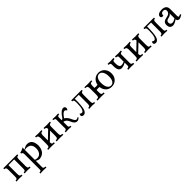

<svg xmlns="http://www.w3.org/2000/svg" viewBox="571 -2532 4847 4847"><g transform="rotate(-45 2994.0 -109.0)"><path d="M548.8 0Q492.7 -4.4 443.4 -4.9Q393.6 -4.4 337.4 0V-34.2Q376.5 -34.2 388.4 -49.8Q400.4 -65.4 400.4 -126V-437H196.8V-126Q196.8 -71.3 209.7 -52.7Q222.7 -34.2 259.8 -34.2V0Q203.6 -4.9 154.3 -4.9Q104.5 -4.9 47.9 0V-34.2Q90.8 -34.2 101.3 -53.5Q111.8 -72.8 111.8 -126V-347.7Q111.8 -402.8 99.1 -420.7Q86.4 -438.5 49.8 -438.5V-472.7H547.4V-438.5Q512.7 -438.5 499 -421.4Q485.4 -404.3 485.4 -347.7V-126Q485.4 -66.4 498.3 -50.3Q511.2 -34.2 548.8 -34.2Z M833 283.2Q797.9 278.8 730 278.8Q662.6 278.8 617.7 283.2V249Q671.9 249 678.7 216.3V-340.3Q678.7 -416 629.4 -416V-446.3Q710.4 -464.8 764.2 -502.4Q761.7 -447.8 761.7 -425.8Q840.8 -482.4 904.8 -482.4Q1073.2 -479 1084.5 -258.8Q1074.2 -13.2 870.6 9.8Q819.3 9.8 761.7 -27.8V206.1Q761.7 249 833 249ZM837.9 -45.9Q908.7 -45.9 950.7 -99.1Q992.7 -152.3 992.7 -240.7Q992.7 -423.8 818.8 -423.8Q786.6 -423.3 761.7 -411.6V-62Q796.9 -45.9 837.9 -45.9Z M1718.3 0Q1647.5 -3.9 1600.6 -3.9Q1545.9 -3.9 1481.4 0V-34.2Q1534.2 -34.2 1545.2 -57.4Q1556.2 -80.6 1556.2 -134.8V-310.1L1343.3 -106.4Q1345.2 -68.8 1353.8 -51.5Q1362.3 -34.2 1415.5 -34.2V0Q1344.7 -3.9 1297.9 -3.9Q1243.2 -3.9 1178.7 0V-34.2Q1231.4 -34.2 1242.4 -57.4Q1253.4 -80.6 1253.4 -134.8V-355.5Q1253.4 -389.2 1240 -413.8Q1226.6 -438.5 1183.6 -438.5V-473.6Q1238.3 -468.8 1297.9 -468.8Q1350.1 -468.8 1410.6 -473.6V-438.5Q1368.7 -438.5 1355.2 -415.3Q1341.8 -392.1 1341.8 -356.4V-173.3L1552.7 -375.5Q1551.3 -398.9 1540.3 -418.7Q1529.3 -438.5 1486.3 -438.5V-473.6Q1541 -468.8 1600.6 -468.8Q1652.8 -468.8 1713.4 -473.6V-438.5Q1671.4 -438.5 1658 -417.7Q1644.5 -397 1644.5 -361.3V-131.8Q1644.5 -76.7 1654.8 -55.4Q1665 -34.2 1718.3 -34.2Z M2211.9 9.8Q2127 9.8 2083 -105.7Q2039.1 -221.2 1948.7 -229.5V-77.6Q1948.7 -34.2 2006.3 -34.2V0L1907.2 -5.4Q1855.5 -3.4 1805.2 0V-34.2Q1864.7 -34.2 1864.7 -77.6V-395Q1864.7 -438.5 1801.8 -438.5V-472.7Q1851.6 -467.8 1901.9 -467.8Q1958.5 -467.8 2008.8 -472.7V-438.5Q1948.7 -438.5 1948.7 -395V-288.6Q1976.6 -288.6 1994.6 -309.6Q2103.5 -482.4 2193.8 -482.4Q2249 -479.5 2254.4 -421.4Q2254.4 -392.1 2224.1 -361.3Q2199.2 -407.2 2161.1 -407.2Q2112.8 -407.2 2025.9 -279.8Q2104.5 -229.5 2144.8 -132.3Q2185.1 -35.2 2229.5 -35.2Q2252.4 -35.2 2284.2 -59.6L2301.3 -42Q2258.3 9.8 2211.9 9.8Z M2433.1 14.2Q2371.1 9.8 2368.2 -31.2Q2368.2 -61 2387.2 -87.4Q2404.3 -59.6 2447.8 -59.6Q2479.5 -61.5 2503.2 -118.4Q2526.9 -175.3 2528.8 -299.8V-344.7Q2528.8 -399.9 2517.3 -417.5Q2505.9 -435.1 2473.1 -438.5V-473.1H2848.6V-439Q2818.8 -439 2805.4 -421.9Q2792 -404.8 2792 -348.1V-125Q2792 -70.8 2802.2 -52.5Q2812.5 -34.2 2853.5 -34.2V0Q2797.9 -4.9 2747.1 -4.9Q2700.7 -4.9 2642.1 0V-34.2Q2679.2 -34.2 2693.4 -51.3Q2707.5 -68.4 2707.5 -125V-437.5H2565.9V-323.7Q2558.1 -113.8 2522.5 -49.8Q2486.8 14.2 2433.1 14.2Z M3194.3 0Q3113.8 -3.9 3066.9 -3.9Q3012.2 -3.9 2938 0V-34.2Q3000.5 -34.2 3011.5 -56.9Q3022.5 -79.6 3022.5 -129.9V-327.6Q3022.5 -379.4 3013.9 -408.9Q3005.4 -438.5 2942.9 -438.5V-472.7Q3007.3 -467.8 3066.9 -467.8Q3119.1 -467.8 3189.5 -472.7V-438.5Q3127.9 -438.5 3119.4 -410.4Q3110.8 -382.3 3110.8 -328.6V-127Q3110.8 -75.7 3121.1 -54.9Q3131.3 -34.2 3194.3 -34.2ZM3450.2 -24.9Q3509.8 -24.9 3543 -76.9Q3576.2 -128.9 3576.2 -221.7Q3576.2 -326.2 3540 -387Q3503.9 -447.8 3443.4 -447.8Q3383.8 -447.8 3350.6 -396Q3317.4 -344.2 3317.4 -251Q3317.4 -146 3353 -85.4Q3388.7 -24.9 3450.2 -24.9ZM3443.4 9.8Q3345.2 9.8 3281.2 -57.6Q3217.3 -125 3217.3 -234.4Q3217.3 -342.8 3283.4 -412.6Q3349.6 -482.4 3450.2 -482.4Q3548.3 -482.4 3612.3 -412.6Q3676.3 -342.8 3676.3 -233.4Q3676.3 -125 3610.4 -57.6Q3544.4 9.8 3443.4 9.8ZM3267.6 -136.2Q3267.6 -188 3241.9 -197.8Q3216.3 -207.5 3165 -210Q3114.7 -207.5 3089.1 -197.8Q3063.5 -188 3063.5 -136.2L3026.4 -137.2Q3030.8 -209 3030.8 -232.9Q3030.8 -271.5 3022.9 -334L3059.6 -336.9Q3061 -297.4 3086.2 -287.8Q3111.3 -278.3 3165 -276.9Q3219.7 -278.3 3244.9 -287.8Q3270 -297.4 3271.5 -336.9L3308.1 -334Q3300.3 -271.5 3300.3 -232.9Q3300.3 -209 3304.7 -137.2Z M4249.5 0Q4204.1 -4.4 4142.6 -4.4Q4080.6 -4.4 4037.6 0V-37.1Q4100.6 -37.1 4100.6 -82V-195.8Q4041.5 -151.4 3954.6 -144Q3839.8 -144 3837.9 -320.3V-394Q3836.4 -439 3773.9 -439V-476.1Q3816.4 -471.7 3878.4 -471.7Q3940.4 -471.7 3985.4 -476.1V-439Q3922.9 -439 3922.9 -394V-326.2Q3922.9 -201.7 4002.9 -201.7Q4043.9 -201.7 4100.6 -227.1V-394Q4100.6 -439 4037.6 -439V-476.1Q4080.6 -471.7 4142.6 -471.7Q4204.1 -471.7 4249.5 -476.1V-439Q4186.5 -439 4186.5 -394V-90.8Q4186.5 -61.5 4202.1 -49.3Q4217.8 -37.1 4249.5 -37.1Z M4873.5 0Q4802.7 -3.9 4755.9 -3.9Q4701.2 -3.9 4636.7 0V-34.2Q4689.5 -34.2 4700.4 -57.4Q4711.4 -80.6 4711.4 -134.8V-310.1L4498.5 -106.4Q4500.5 -68.8 4509 -51.5Q4517.6 -34.2 4570.8 -34.2V0Q4500 -3.9 4453.1 -3.9Q4398.4 -3.9 4334 0V-34.2Q4386.7 -34.2 4397.7 -57.4Q4408.7 -80.6 4408.7 -134.8V-355.5Q4408.7 -389.2 4395.3 -413.8Q4381.8 -438.5 4338.9 -438.5V-473.6Q4393.6 -468.8 4453.1 -468.8Q4505.4 -468.8 4565.9 -473.6V-438.5Q4523.9 -438.5 4510.5 -415.3Q4497.1 -392.1 4497.1 -356.4V-173.3L4708 -375.5Q4706.5 -398.9 4695.6 -418.7Q4684.6 -438.5 4641.6 -438.5V-473.6Q4696.3 -468.8 4755.9 -468.8Q4808.1 -468.8 4868.7 -473.6V-438.5Q4826.7 -438.5 4813.2 -417.7Q4799.8 -397 4799.8 -361.3V-131.8Q4799.8 -76.7 4810.1 -55.4Q4820.3 -34.2 4873.5 -34.2Z M5013.2 14.2Q4951.2 9.8 4948.2 -31.2Q4948.2 -61 4967.3 -87.4Q4984.4 -59.6 5027.8 -59.6Q5059.6 -61.5 5083.3 -118.4Q5106.9 -175.3 5108.9 -299.8V-344.7Q5108.9 -399.9 5097.4 -417.5Q5085.9 -435.1 5053.2 -438.5V-473.1H5428.7V-439Q5398.9 -439 5385.5 -421.9Q5372.1 -404.8 5372.1 -348.1V-125Q5372.1 -70.8 5382.3 -52.5Q5392.6 -34.2 5433.6 -34.2V0Q5377.9 -4.9 5327.1 -4.9Q5280.8 -4.9 5222.2 0V-34.2Q5259.3 -34.2 5273.4 -51.3Q5287.6 -68.4 5287.6 -125V-437.5H5146V-323.7Q5138.2 -113.8 5102.5 -49.8Q5066.9 14.2 5013.2 14.2Z M5672.4 -50.3Q5711.4 -50.3 5781.7 -93.8V-271.5Q5761.2 -219.2 5678 -205.8Q5594.7 -192.4 5594.7 -125.5Q5595.2 -50.3 5672.4 -50.3ZM5854 9.8Q5788.1 9.8 5783.7 -56.2Q5686 9.8 5634.3 9.8Q5517.6 9.8 5517.6 -120.6Q5517.6 -228.5 5650.1 -249.5Q5782.7 -270.5 5783.2 -367.7Q5783.2 -430.2 5711.4 -430.2Q5636.2 -430.2 5630.4 -352.5Q5630.4 -343.3 5631.3 -339.4Q5618.7 -337.4 5608.9 -337.4Q5550.8 -337.4 5549.3 -384.8Q5556.2 -474.6 5704.6 -479.5Q5870.6 -479.5 5870.6 -335.4V-98.6Q5870.6 -46.9 5894 -46.9Q5909.7 -47.4 5953.6 -68.4L5968.3 -38.6Q5893.1 9.8 5854 9.8Z"/></g></svg>

Font: Almanac
Style: Regular
Weight: 400
Designer: Eden's Almanac
Version: Version 3.501;March 28, 2021;FontCreator 13.0.0.2683 64-bit